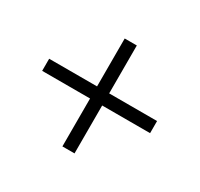

<svg xmlns="http://www.w3.org/2000/svg" viewBox="-128 -706 942 906"><g transform="rotate(30 342.5 -253.0)"><path d="M636 -220V-286H375V-547H309V-286H48V-220H309V41H375V-220Z"/></g></svg>

Font: STIXGeneral
Style: Regular
Weight: 400
Designer: MicroPress Inc., with final additions and corrections provided by Coen Hoffman, Elsevier (retired)
Version: Version 1.1.0